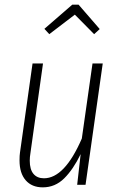

<svg xmlns="http://www.w3.org/2000/svg" viewBox="-20 -795 513 826"><path d="M64 -105Q64 -127 66 -139L120 -522H165L111 -137Q108 -119 108 -104Q108 -66 124 -47Q140 -28 169 -28Q258 -28 332 -199L378 -522H422L348 0H312L327 -132Q295 -66 256 -27.5Q217 11 164 11Q117 11 90.5 -19.5Q64 -50 64 -105ZM192 -648 171 -671 291 -775H318L409 -670L385 -648L302 -732Z"/></svg>

Font: Fira Sans Extra Condensed ExtraLight
Style: Italic
Weight: 275
Width: 3
Italic angle: -8°
Designer: Carrois Corporate & Edenspiekermann AG
Foundry: Carrois Corporate GbR & Edenspiekermann AG
Version: Version 4.203